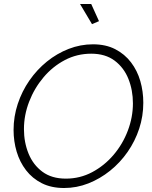

<svg xmlns="http://www.w3.org/2000/svg" viewBox="-20 -937 764 962"><path d="M301 5Q237 5 189.5 -19Q142 -43 110.5 -84Q79 -125 63.5 -177Q48 -229 48 -286Q48 -353 69 -416.5Q90 -480 127.5 -534Q165 -588 215 -628.5Q265 -669 324 -692Q383 -715 446 -715Q510 -715 557.5 -690.5Q605 -666 636.5 -624.5Q668 -583 683 -531Q698 -479 698 -422Q698 -355 677.5 -292.5Q657 -230 619.5 -176Q582 -122 531.5 -81.5Q481 -41 422.5 -18Q364 5 301 5ZM310 -42Q381 -42 442 -74.5Q503 -107 549 -161Q595 -215 620.5 -282.5Q646 -350 646 -419Q646 -485 623.5 -541.5Q601 -598 554.5 -633Q508 -668 437 -668Q366 -668 305 -636Q244 -604 198 -549.5Q152 -495 126 -427.5Q100 -360 100 -290Q100 -224 123 -167.5Q146 -111 192.5 -76.5Q239 -42 310 -42ZM381 -917H437L476 -831L441 -816Z"/></svg>

Font: Raleway Thin Light
Style: Italic
Weight: 300
Italic angle: -12°
Version: Version 4.026